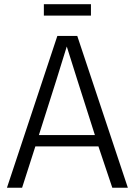

<svg xmlns="http://www.w3.org/2000/svg" viewBox="-20 -884 635 904"><path d="M12.7 0ZM186.5 -810.5V-864.3H408.2V-810.5ZM12.7 0 250 -714.8H343.8L582 0H508.8L443.4 -194.8H146.5L84 0ZM294.4 -665Q287.1 -642.6 270.3 -587.6Q253.4 -532.7 245.6 -507.8L163.1 -248H426.8L343.8 -508.3Q315.4 -596.2 294.4 -665Z"/></svg>

Font: Pontano Sans
Style: Regular
Weight: 400
Foundry: vernon adams
Version: 1.0